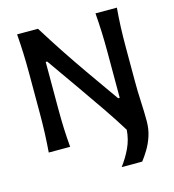

<svg xmlns="http://www.w3.org/2000/svg" viewBox="-129 -820 1014 1119"><g transform="rotate(-15 378.5 -260.5)"><path d="M466 192Q500 147 523.2 97.5Q546.5 48 551 -10.5Q508.5 -79.5 459 -152.2Q409.5 -225 347.5 -313L206 -514.5H197V-234.5Q197 -168 199.2 -113.2Q201.5 -58.5 206.5 0H77.5Q82 -58.5 84.2 -113.2Q86.5 -168 86.5 -234.5V-474.5Q86.5 -542.5 84.2 -598Q82 -653.5 77.5 -713H203.5Q256 -628.5 306.2 -552.5Q356.5 -476.5 409.5 -400.5L550 -201H559.5V-474.5Q559.5 -542.5 557.2 -598Q555 -653.5 550.5 -713H679.5Q674.5 -653.5 672.2 -597.8Q670 -542 670 -474.5V-273.5Q670 -209 673.2 -147.8Q676.5 -86.5 676.5 -30Q676.5 19.5 662.5 61.2Q648.5 103 628.2 136Q608 169 590 192Z"/></g></svg>

Font: Commissioner Flair Medium
Style: Regular
Weight: 500
Designer: Kostas Bartsokas
Foundry: Kostas Bartsokas
Version: Version 1.000; ttfautohint (v1.8.3)